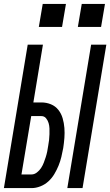

<svg xmlns="http://www.w3.org/2000/svg" viewBox="-28 -964 565 984"><path d="M317 0 439 -735H517L395 0ZM-8 0 114 -735H192L143 -439H184Q210 -439 233 -429.5Q256 -420 271 -401Q286 -382 293 -358Q300 -334 302 -308.5Q304 -283 302 -257Q300 -231 296 -205Q292 -183 286.5 -160Q281 -137 272 -115Q263 -93 250.5 -72Q238 -51 220 -34.5Q202 -18 179 -9Q156 0 134 0ZM82 -70H134Q148 -70 161 -80Q174 -90 182.5 -103Q191 -116 196.5 -130.5Q202 -145 206.5 -159Q211 -173 214 -187.5Q217 -202 219 -217Q222 -232 223.5 -246.5Q225 -261 225.5 -276Q226 -291 225.5 -305.5Q225 -320 221 -333.5Q217 -347 208 -358Q199 -369 184 -369H132ZM371 -826 391 -944H510L490 -826ZM171 -826 191 -944H310L290 -826Z"/></svg>

Font: Iosevka SS04
Style: Italic
Weight: 400
Italic angle: -9°
Monospace: yes
Designer: Belleve Invis
Foundry: Belleve Invis
Version: Version 19.0.0; ttfautohint (v1.8.4)